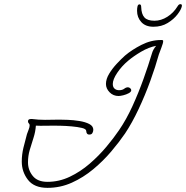

<svg xmlns="http://www.w3.org/2000/svg" viewBox="-20 -865 897 926"><path d="M209 41Q145 41 115 2.5Q85 -36 85 -86Q85 -119 93 -152.5Q101 -186 110 -218Q113 -227 118 -239.5Q123 -252 123 -260Q123 -267 119 -270Q115 -273 115 -280Q115 -291 129 -291H135Q150 -289 165.5 -288Q181 -287 197 -287Q214 -287 231.5 -287.5Q249 -288 266 -288Q280 -288 307 -287Q334 -286 362.5 -281.5Q391 -277 410.5 -267Q430 -257 430 -239Q430 -232 426 -224Q422 -216 411 -216Q403 -216 399.5 -221Q396 -226 396 -233Q396 -243 375 -248Q354 -253 325.5 -255.5Q297 -258 272.5 -258.5Q248 -259 240 -259Q218 -259 196 -258.5Q174 -258 153 -259Q151 -229 141.5 -200Q132 -171 123.5 -142Q115 -113 115 -82Q115 -45 138 -16.5Q161 12 209 12Q265 12 316.5 -12.5Q368 -37 412.5 -75.5Q457 -114 493 -157Q529 -200 554 -237Q589 -288 618.5 -352.5Q648 -417 672 -484Q696 -551 713 -608Q718 -626 733 -644Q697 -637 660.5 -615.5Q624 -594 598 -572Q567 -546 545.5 -514Q524 -482 524 -460Q524 -445 532.5 -437.5Q541 -430 554 -430Q570 -430 579 -437Q588 -444 597 -444Q603 -444 608 -439.5Q613 -435 613 -430Q613 -422 601 -415.5Q589 -409 574.5 -405.5Q560 -402 552 -402Q526 -402 508.5 -420Q491 -438 491 -460Q491 -484 506.5 -509.5Q522 -535 543.5 -558Q565 -581 583 -597Q616 -625 662 -648.5Q708 -672 756 -672H760Q767 -672 767 -667Q767 -657 758.5 -635.5Q750 -614 746 -602Q730 -544 705 -475Q680 -406 648.5 -339Q617 -272 583 -221Q555 -180 516.5 -134.5Q478 -89 430 -49Q382 -9 326.5 16Q271 41 209 41ZM720 -736Q682 -736 661.5 -758.5Q641 -781 641 -813Q641 -827 643.5 -835.5Q646 -844 653 -844Q661 -844 661 -831Q662 -797 676.5 -781Q691 -765 725 -765Q757 -765 787 -784Q817 -803 836 -834Q842 -845 850 -845Q859 -845 857 -835Q854 -819 836 -795.5Q818 -772 788.5 -754Q759 -736 720 -736Z"/></svg>

Font: Ms Madi
Style: Regular
Weight: 400
Designer: Robert E. Leuschke
Foundry: Robert E. Leuschke
Version: Version 1.010; ttfautohint (v1.8.3)